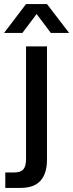

<svg xmlns="http://www.w3.org/2000/svg" viewBox="-56 -757 360 944"><path d="M-30 167V91H13Q45 91 58.5 76Q72 61 72 25V-529H175V29Q175 72 161.5 103Q148 134 119.5 150.5Q91 167 44 167ZM-36 -595 72 -737H175L284 -595H194L124 -688L54 -595Z"/></svg>

Font: Mona Sans ExtraLight Medium
Style: Regular
Weight: 500
Version: Version 2.000